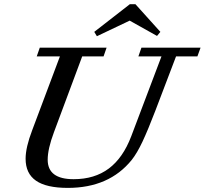

<svg xmlns="http://www.w3.org/2000/svg" viewBox="-20 -893 987 926"><path d="M753.4 -739.3 737.3 -719.7 605.5 -793.5 447.3 -718.3 434.6 -739.3 606 -872.6H633.3ZM307.1 13.2Q203.6 13.2 153.6 -21.5Q103.5 -56.2 103.5 -127.4Q103.5 -182.1 135.3 -265.1L269 -621.1H157.2L171.9 -663.1H494.1L479.5 -621.1H376.5L240.2 -255.4Q210 -174.8 210 -122.6Q210 -28.8 335 -28.8Q436 -28.8 504.6 -80.1Q573.2 -131.3 612.8 -235.4L758.8 -621.1H647.5L662.1 -663.1H947.3L932.1 -621.1H829.1L729 -358.4Q693.8 -266.6 667.5 -210.4Q641.1 -154.3 615.2 -121.6Q506.3 13.2 307.1 13.2Z"/></svg>

Font: Elstob 6pt Medium
Style: Italic
Weight: 500
Italic angle: -20°
Designer: Peter S. Baker
Version: Version 1.015